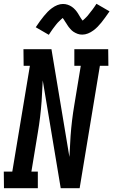

<svg xmlns="http://www.w3.org/2000/svg" viewBox="-42 -995 599 1015"><path d="M-21 0 -22 -88H23L116 -647H83L82 -735H230L325 -165V-166L331 -275Q334 -317 339 -358.5Q344 -400 351 -441L385 -647H351V-735H530L531 -647H486L379 0H279L184 -570V-569L178 -460Q175 -418 170 -376.5Q165 -335 158 -294L124 -88H158V0ZM216 -811 147 -851Q159 -869 169.5 -883.5Q180 -898 190 -910Q200 -922 209.5 -932Q219 -942 232.5 -952Q246 -962 261 -968Q276 -974 291 -974Q304 -974 316 -970Q328 -966 338 -959Q348 -952 356 -943Q364 -934 370 -924.5Q376 -915 382 -904.5Q388 -894 395 -886Q398 -889 404 -894.5Q410 -900 413.5 -903.5Q417 -907 421 -911.5Q425 -916 428.5 -921Q432 -926 437 -932Q442 -938 447 -944.5Q452 -951 457 -958.5Q462 -966 468 -975L537 -935Q525 -918 514.5 -903Q504 -888 494 -876Q484 -864 474.5 -854Q465 -844 451.5 -834Q438 -824 423 -818Q408 -812 393 -812Q386 -812 380 -813Q374 -814 368.5 -816Q363 -818 357 -821Q351 -824 346.5 -827Q342 -830 337.5 -834Q333 -838 329 -843Q325 -848 321 -852.5Q317 -857 314.5 -862Q312 -867 308.5 -871.5Q305 -876 301.5 -882Q298 -888 295 -892.5Q292 -897 289 -900Q286 -897 280 -891.5Q274 -886 270.5 -882.5Q267 -879 263 -875Q259 -871 255 -865.5Q251 -860 246.5 -854.5Q242 -849 237 -842Q232 -835 227 -827.5Q222 -820 216 -811Z"/></svg>

Font: Iosevka Curly Slab Semibold
Style: Italic
Weight: 600
Italic angle: -9°
Monospace: yes
Designer: Belleve Invis
Foundry: Belleve Invis
Version: Version 22.1.2; ttfautohint (v1.8.4)